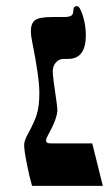

<svg xmlns="http://www.w3.org/2000/svg" viewBox="-20 -609 365 629"><path d="M59.1 -133.8Q59.1 -148.9 72.3 -171.9Q91.8 -207 100.3 -233.6Q108.9 -260.3 108.9 -305.2Q108.9 -356 85 -474.1Q81.1 -493.2 81.1 -506.8Q81.1 -532.7 95 -543Q108.9 -553.2 150.9 -553.2H188Q206.5 -553.2 213.4 -557.6Q220.2 -562 220.2 -574.2Q220.2 -588.9 231.9 -588.9Q241.7 -588.9 251.5 -557.4Q261.2 -525.9 261.2 -493.2Q261.2 -416 203.1 -416H188Q173.8 -416 163.3 -404.5Q152.8 -393.1 152.8 -375Q152.8 -357.4 165.5 -273.4L168 -250Q168 -220.7 136.7 -165Q130.9 -154.3 130.9 -149.9Q130.9 -144.5 134 -141.8Q137.2 -139.2 147 -139.2H282.2L316.9 0H85Q76.7 -27.8 67.9 -72.3Q59.1 -116.7 59.1 -133.8Z"/></svg>

Font: Liberation Serif
Style: Bold
Weight: 700
Designer: Steve Matteson
Foundry: Ascender Corporation
Version: Version 2.1.5